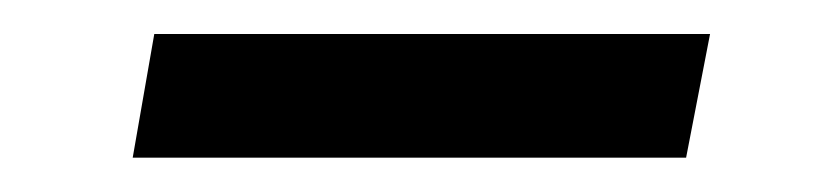

<svg xmlns="http://www.w3.org/2000/svg" viewBox="-20 -334 494 113"><path d="M397.9 -314 383.8 -241.2H58.1L70.8 -314Z"/></svg>

Font: Stilu Light
Style: Italic
Weight: 300
Italic angle: -10°
Designer: Genilson Lima Santos
Foundry: Genilson Lima Santos
Version: Version 1.200;PS 001.200;hotconv 1.0.88;makeotf.lib2.5.64775